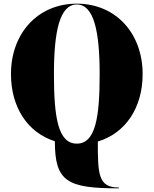

<svg xmlns="http://www.w3.org/2000/svg" viewBox="-20 -780 840 1050"><path d="M630 245.5C517 245.5 515 173 515 -6C669 -52.5 760 -193.5 760 -375C760 -598 613 -760 400 -760C187 -760 40 -598 40 -375C40 -195.5 129 -55.5 280 -7.5C280 213 347 250 630 250ZM400 -755.5C494 -755.5 525 -607 525 -375C525 -143 504 5.5 400 5.5C296 5.5 275 -143 275 -375C275 -607 306 -755.5 400 -755.5Z"/></svg>

Font: Bodoni* 36pt Fatface
Style: Regular
Weight: 900
Version: Version 2.3